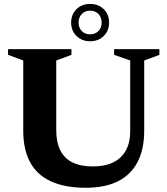

<svg xmlns="http://www.w3.org/2000/svg" viewBox="-20 -920 832 954"><path d="M627 -270V-619.5L547 -647.5V-676H772V-647.5L696.5 -619.5V-271.5Q696.5 -177.5 663 -114Q629.5 -50.5 565 -18.8Q500.5 13 406 13Q304.5 13 235 -18Q165.5 -49 130.5 -112.2Q95.5 -175.5 95.5 -271V-619.5L20 -647.5V-676H335V-647.5L259.5 -619.5V-273Q259.5 -213 279.8 -172.8Q300 -132.5 340.5 -112.8Q381 -93 441.5 -93Q501 -93 542.2 -113Q583.5 -133 605.2 -172.2Q627 -211.5 627 -270ZM427.5 -900.5Q469 -900.5 495.5 -874.5Q522 -848.5 522 -807.5Q522 -767.5 495.5 -741.2Q469 -715 427.5 -715Q387 -715 360.2 -741.2Q333.5 -767.5 333.5 -807.5Q333.5 -848.5 360.2 -874.5Q387 -900.5 427.5 -900.5ZM427.5 -749.5Q453 -749.5 469 -765.8Q485 -782 485 -807.5Q485 -834 469 -850.5Q453 -867 427.5 -867Q402.5 -867 386.5 -850.5Q370.5 -834 370.5 -807.5Q370.5 -782 386.5 -765.8Q402.5 -749.5 427.5 -749.5Z"/></svg>

Font: Newsreader 16pt 16pt
Style: Bold
Weight: 700
Version: Version 1.003